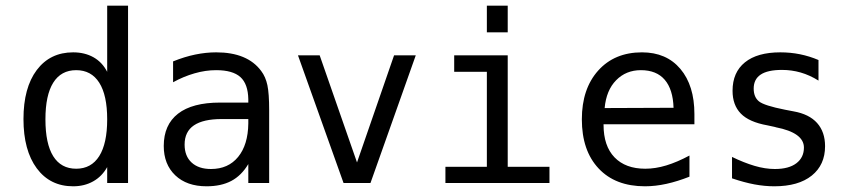

<svg xmlns="http://www.w3.org/2000/svg" viewBox="-20 -651 3040 683"><path d="M361.3 -395.5V-630.9H435.5V0H361.3V-56.6Q342.8 -23.4 311.5 -5.9Q280.3 11.7 240.2 11.7Q158.2 11.7 110.8 -52.2Q63.5 -116.2 63.5 -227.5Q63.5 -338.9 110.8 -401.9Q158.2 -464.8 240.2 -464.8Q281.2 -464.8 312.5 -447.3Q343.8 -429.7 361.3 -395.5ZM141.6 -226.6Q141.6 -139.6 169.4 -95.2Q197.3 -50.8 251 -50.8Q304.7 -50.8 333 -95.7Q361.3 -140.6 361.3 -226.6Q361.3 -312.5 333 -356.9Q304.7 -401.4 251 -401.4Q197.3 -401.4 169.4 -356.9Q141.6 -312.5 141.6 -226.6Z M793 -227.5H768.6Q703.1 -227.5 669.9 -205.1Q636.7 -182.6 636.7 -136.7Q636.7 -95.7 661.6 -72.8Q686.5 -49.8 730.5 -49.8Q792 -49.8 827.1 -92.8Q862.3 -135.7 863.3 -211.9V-227.5ZM937.5 -258.8V0H863.3V-67.4Q838.9 -26.4 802.7 -7.3Q766.6 11.7 714.8 11.7Q644.5 11.7 603.5 -27.3Q562.5 -66.4 562.5 -131.8Q562.5 -207 613.3 -246.6Q664.1 -286.1 762.7 -286.1H863.3V-297.9Q862.3 -352.5 835 -377Q807.6 -401.4 749 -401.4Q710.9 -401.4 671.9 -390.1Q632.8 -378.9 595.7 -358.4V-432.6Q636.7 -449.2 674.8 -457Q712.9 -464.8 749 -464.8Q804.7 -464.8 844.7 -448.2Q884.8 -431.6 909.2 -398.4Q924.8 -377.9 931.2 -348.1Q937.5 -318.4 937.5 -258.8Z M1040 -454.1H1117.2L1250 -73.2L1381.8 -454.1H1459L1297.9 0H1202.1Z M1595.7 -454.1H1786.1V-57.6H1934.6V0H1564.5V-57.6H1711.9V-395.5H1595.7ZM1711.9 -630.9H1786.1V-536.1H1711.9Z M2450.2 -245.1V-209H2127V-207Q2127 -131.8 2166 -91.3Q2205.1 -50.8 2275.4 -50.8Q2311.5 -50.8 2350.1 -62.5Q2388.7 -74.2 2432.6 -97.7V-22.5Q2390.6 -5.9 2351.1 2.9Q2311.5 11.7 2274.4 11.7Q2168.9 11.7 2109.4 -51.8Q2049.8 -115.2 2049.8 -226.6Q2049.8 -335 2107.9 -399.9Q2166 -464.8 2263.7 -464.8Q2350.6 -464.8 2400.4 -405.8Q2450.2 -346.7 2450.2 -245.1ZM2376 -267.6Q2374 -333 2344.7 -367.2Q2315.4 -401.4 2259.8 -401.4Q2207 -401.4 2171.9 -365.7Q2136.7 -330.1 2130.9 -266.6Z M2891.6 -437.5V-364.3Q2860.4 -383.8 2828.1 -393.1Q2795.9 -402.3 2761.7 -402.3Q2710.9 -402.3 2686 -385.7Q2661.1 -369.1 2661.1 -335.9Q2661.1 -305.7 2679.7 -290.5Q2698.2 -275.4 2772.5 -260.7L2802.7 -254.9Q2858.4 -245.1 2886.7 -213.4Q2915 -181.6 2915 -130.9Q2915 -64.5 2867.7 -26.4Q2820.3 11.7 2734.4 11.7Q2700.2 11.7 2663.6 4.9Q2627 -2 2584 -16.6V-92.8Q2626 -72.3 2664.1 -61Q2702.1 -49.8 2736.3 -49.8Q2786.1 -49.8 2813 -70.3Q2839.8 -90.8 2839.8 -126Q2839.8 -178.7 2740.2 -198.2L2737.3 -199.2L2710 -205.1Q2644.5 -216.8 2615.2 -247.1Q2585.9 -277.3 2585.9 -328.1Q2585.9 -393.6 2629.9 -429.2Q2673.8 -464.8 2755.9 -464.8Q2792 -464.8 2825.7 -458Q2859.4 -451.2 2891.6 -437.5Z"/></svg>

Font: BabelStone Xiangqi Colour
Style: Regular
Weight: 400
Designer: Andrew West
Foundry: BabelStone
Version: Version 11.001 November 01, 2021